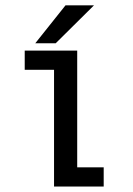

<svg xmlns="http://www.w3.org/2000/svg" viewBox="-20 -686 490 706"><path d="M263.9 -70.6H361.3V0H178.7V-429.4H70.9V-500H263.9ZM109.6 -526.8 220.9 -666.4H325.6L184.7 -526.8Z"/></svg>

Font: League Mono Thin Condensed
Style: Regular
Weight: 100
Width: 1
Designer: Tyler Finck
Foundry: The League of Moveable Type / Tyler Finck
Version: Version 2.300;RELEASE